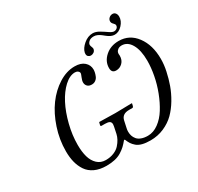

<svg xmlns="http://www.w3.org/2000/svg" viewBox="-175 -1040 1298 1260"><g transform="rotate(-30 474.0 -410.0)"><path d="M415 -623Q374.5 -623 333.7 -585.2Q293 -547.4 262.2 -487.8Q231.4 -428.2 212.2 -351.6Q192.9 -274.9 192.9 -201.2Q192.9 -148.9 203.9 -110.1Q214.8 -71.3 240.5 -47.1Q266.1 -22.9 304.2 -22.9Q338.4 -22.9 365.7 -34.2Q393.1 -45.4 409.4 -63.7Q425.8 -82 435.5 -100.1Q445.3 -118.2 449.2 -136.2L460 -188Q461.9 -199.7 461.9 -203.1Q461.9 -218.8 451.2 -225.3Q440.4 -231.9 417 -231.9H392.1Q383.3 -231.9 384.8 -240.2L389.2 -258.8L392.1 -261.2Q475.1 -258.8 512.2 -258.8L636.2 -261.2L638.2 -258.8L633.8 -240.2Q630.4 -231.9 625 -231.9H599.1Q546.4 -231.9 537.1 -188L525.9 -136.2Q522.9 -124.5 522.9 -110.8Q522.9 -94.2 527.6 -79.6Q532.2 -64.9 543 -51.8Q553.7 -38.6 574.2 -30.8Q594.7 -22.9 623 -22.9Q665 -22.9 703.9 -51.3Q742.7 -79.6 771.2 -125.5Q799.8 -171.4 821.5 -228Q843.3 -284.7 854.2 -342.8Q865.2 -400.9 865.2 -452.1Q865.2 -531.2 838.9 -577.1Q812.5 -623 768.1 -623Q760.3 -623 751.5 -620.6Q742.7 -618.2 733.4 -608.6Q724.1 -599.1 724.1 -584Q724.1 -582 724.6 -577.6Q725.1 -573.2 725.1 -570.8Q725.1 -537.6 704.8 -517.8Q684.6 -498 657.2 -498Q623 -498 623 -535.2Q623 -585.4 664.1 -621.8Q705.1 -658.2 766.1 -658.2Q847.7 -658.2 897.9 -590.6Q948.2 -522.9 948.2 -418Q948.2 -373 938 -327.1Q927.7 -278.3 911.6 -233.2Q895.5 -188 868.4 -142.3Q841.3 -96.7 807.6 -63.2Q773.9 -29.8 726.1 -8.8Q678.2 12.2 623 12.2Q587.4 12.2 561.8 5.6Q536.1 -1 520.3 -14.6Q504.4 -28.3 495.6 -42Q486.8 -55.7 478 -77.1H472.2Q455.1 -56.2 440.2 -42.2Q425.3 -28.3 403.6 -14.6Q381.8 -1 353.5 5.6Q325.2 12.2 290 12.2Q238.8 12.2 201.7 -5.1Q164.6 -22.5 144 -53.2Q123.5 -84 114.3 -121.1Q105 -158.2 105 -203.1Q105 -291.5 133.1 -375.7Q161.1 -460 206.3 -521.5Q251.5 -583 311.3 -620.6Q371.1 -658.2 432.1 -658.2Q479.5 -658.2 505.1 -635.3Q530.8 -612.3 530.8 -578.1Q530.8 -568.8 528.3 -556.9Q525.9 -544.9 520 -530.8Q514.2 -516.6 501.7 -507.3Q489.3 -498 472.2 -498Q450.7 -498 439.5 -509.8Q428.2 -521.5 428.2 -539.1Q428.2 -552.7 437 -573.5Q445.8 -594.2 445.8 -599.1Q445.8 -608.9 436.8 -616Q427.7 -623 415 -623ZM643.1 -787.1Q666.5 -787.1 691.9 -772Q717.3 -756.8 738.5 -741.9Q759.8 -727.1 773.9 -727.1Q784.7 -727.1 793.5 -733.6Q802.2 -740.2 804.2 -750V-755.9Q804.2 -764.2 793.2 -774.4Q782.2 -784.7 782.2 -796.9Q782.2 -811.5 793.7 -821.8Q805.2 -832 819.8 -832Q834 -832 842 -821.5Q850.1 -811 850.1 -794.9Q850.1 -762.7 824 -734.4Q797.9 -706.1 766.1 -706.1Q752.4 -706.1 738.8 -712.2Q725.1 -718.3 713.9 -727.3Q702.6 -736.3 691.4 -745.1Q680.2 -753.9 666.7 -760Q653.3 -766.1 640.1 -766.1Q617.2 -766.1 605 -756.3Q592.8 -746.6 589.8 -734.9V-729Q589.8 -722.7 594 -712.9Q598.1 -703.1 598.1 -696.8Q598.1 -693.8 597.2 -691.9Q594.2 -679.7 584 -672.9Q573.7 -666 562 -666Q551.3 -666 543.2 -673.1Q535.2 -680.2 535.2 -692.9Q535.2 -700.2 536.1 -703.1Q542.5 -732.4 574.7 -759.8Q606.9 -787.1 643.1 -787.1Z"/></g></svg>

Font: Common Serif
Style: Bold Italic
Weight: 700
Italic angle: -12°
Designer: Philipp H. Poll, Khaled Hosny
Foundry: Stefan Peev, Context Ltd.
Version: Version 1.026